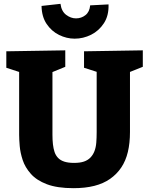

<svg xmlns="http://www.w3.org/2000/svg" viewBox="-20 -970 779 1003"><path d="M419 -702 726 -707V-621L641 -587L659 -629V-280Q659 -223 648 -176.5Q637 -130 613.5 -95Q590 -60 555 -35.5Q520 -11 472.5 1Q425 13 364 13Q279 13 225 -7.5Q171 -28 141 -62Q111 -96 98.5 -134Q86 -172 83 -207Q80 -242 80 -266V-629L99 -588L13 -616V-702L321 -707V-621L238 -587L254 -629V-266Q254 -239 256.5 -216.5Q259 -194 265 -176Q271 -158 283.5 -145Q296 -132 316.5 -125.5Q337 -119 367 -119Q398 -119 418.5 -126Q439 -133 452.5 -147Q466 -161 473.5 -180.5Q481 -200 483 -225Q485 -250 485 -280V-629L500 -590L419 -616ZM370 -768Q328 -768 288.5 -787.5Q249 -807 223.5 -845Q198 -883 197 -939L296 -950Q301 -911 325.5 -892.5Q350 -874 377 -874Q405 -874 426.5 -891Q448 -908 451 -942L547 -947Q549 -889 523 -849Q497 -809 456 -788.5Q415 -768 370 -768Z"/></svg>

Font: Bitter Thin ExtraBold
Style: Regular
Weight: 800
Version: Version 3.020